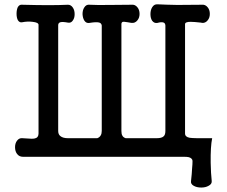

<svg xmlns="http://www.w3.org/2000/svg" viewBox="-20 -716 1040 878"><path d="M156.2 -105.5Q156.2 -86.9 139.6 -83Q128.9 -80.1 99.6 -83L83 -84Q67.4 -85.9 57.6 -72.3Q48.8 -60.5 48.8 -43Q48.8 -24.4 57.6 -12.7Q67.4 1 85 1H822.3Q835 1 843.8 2.9Q859.4 7.8 860.4 19.5Q860.4 36.1 858.4 54.7Q857.4 78.1 853.5 112.3Q851.6 126 866.2 133.8Q879.9 141.6 900.4 141.6Q919.9 141.6 933.6 133.8Q949.2 126 948.2 112.3Q944.3 76.2 943.4 28.3Q942.4 -45.9 950.2 -84Q867.2 -83 847.7 -85.9Q826.2 -89.8 826.2 -105.5V-605.5Q826.2 -616.2 851.6 -616.2Q866.2 -616.2 901.4 -612.3L902.3 -611.3Q918.9 -609.4 929.7 -623Q939.5 -634.8 939.5 -652.3Q939.5 -670.9 929.7 -682.6Q918.9 -696.3 902.3 -694.3Q836.9 -693.4 791 -693.4Q739.3 -694.3 700.2 -696.3Q684.6 -697.3 675.8 -682.6Q668 -669.9 668 -651.4Q668 -632.8 675.8 -621.1Q685.5 -608.4 700.2 -611.3Q717.8 -616.2 726.6 -613.3Q735.4 -611.3 736.3 -599.6V-117.2Q736.3 -99.6 728.5 -92.8Q719.7 -84 696.3 -84H554.7Q543 -87.9 539.1 -96.7Q535.2 -103.5 535.2 -117.2V-605.5Q535.2 -614.3 542 -616.2Q545.9 -617.2 563.5 -614.3L581.1 -611.3Q597.7 -609.4 608.4 -623Q618.2 -634.8 618.2 -652.3Q618.2 -670.9 608.4 -682.6Q597.7 -696.3 581.1 -694.3Q538.1 -693.4 483.4 -693.4Q422.9 -692.4 389.6 -694.3Q374 -696.3 365.2 -681.6Q357.4 -669.9 357.4 -651.4Q358.4 -632.8 366.2 -621.1Q375 -608.4 389.6 -611.3Q419.9 -616.2 431.6 -613.3Q443.4 -611.3 445.3 -599.6V-117.2Q445.3 -104.5 440.4 -96.7Q435.5 -87.9 424.8 -84H291Q267.6 -84 255.9 -93.8Q246.1 -101.6 246.1 -117.2V-600.6Q246.1 -611.3 255.9 -614.3Q266.6 -617.2 292 -612.3Q305.7 -610.4 313.5 -623Q321.3 -633.8 321.3 -651.4Q321.3 -668.9 313.5 -680.7Q304.7 -694.3 291 -694.3Q251 -692.4 201.2 -692.4Q152.3 -692.4 82 -694.3Q69.3 -696.3 61.5 -683.6Q55.7 -670.9 55.7 -653.3Q55.7 -635.7 61.5 -624Q69.3 -611.3 82 -614.3Q105.5 -619.1 128.9 -616.2Q156.2 -613.3 156.2 -602.5Z"/></svg>

Font: Gungsuh
Style: Regular
Weight: 400
Version: Version 2.21